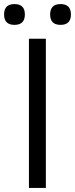

<svg xmlns="http://www.w3.org/2000/svg" viewBox="-40 -922 368 942"><path d="M102 -732H185V0H102ZM-20 -851Q-20 -902 31 -902Q82 -902 82 -851Q82 -800 31 -800Q-20 -800 -20 -851ZM206 -851Q206 -902 257 -902Q308 -902 308 -851Q308 -800 257 -800Q206 -800 206 -851Z"/></svg>

Font: Source Han Sans CN Normal
Style: Regular
Weight: 350
Designer: Ryoko NISHIZUKA 西塚涼子 (kana, bopomofo & ideographs); Paul D. Hunt (Latin, Greek & Cyrillic); Sandoll Communications 산돌커뮤니
Foundry: Adobe
Version: Version 2.004;hotconv 1.0.118;makeotfexe 2.5.65603